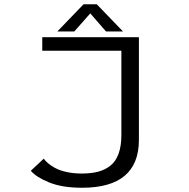

<svg xmlns="http://www.w3.org/2000/svg" viewBox="-20 -875 890 904"><path d="M559 -727H479L405 -812L330 -727H250L373.5 -855H435.5ZM634 -700V-216.5Q634 9 366 9Q273 9 212 -15.8Q151 -40.5 125 -71L186 -128Q193.5 -117.5 205.5 -107Q217.5 -96.5 238.2 -84.8Q259 -73 292 -65.5Q325 -58 364.5 -58Q409 -58 441.8 -66.5Q474.5 -75 500 -95.2Q525.5 -115.5 538.5 -151.8Q551.5 -188 551.5 -240V-636H179V-700Z"/></svg>

Font: League Mono Wide Light
Style: Regular
Weight: 300
Width: 8
Designer: Tyler Finck
Foundry: The League of Moveable Type / Tyler Finck
Version: Version 2.210